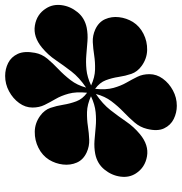

<svg xmlns="http://www.w3.org/2000/svg" viewBox="0 -832 724 765"><g transform="rotate(-90 362.5 -450.0)"><path d="M231 -227Q237.5 -254 256.2 -276Q275 -298 298 -320Q321 -342 341 -368.5Q361 -395 370 -430.5Q330 -403.5 305.5 -372Q281 -340.5 260.2 -310Q239.5 -279.5 210 -255Q166.5 -219 121.8 -226.8Q77 -234.5 53.5 -271Q36 -298 40.8 -332.8Q45.5 -367.5 68.8 -396.2Q92 -425 131 -433Q157 -438 184 -436Q211 -434 239.2 -431.2Q267.5 -428.5 297.8 -431.5Q328 -434.5 361 -450Q328 -465 298.2 -465.8Q268.5 -466.5 241 -462.2Q213.5 -458 187.8 -457Q162 -456 137.5 -467Q108 -480.5 96.8 -506.2Q85.5 -532 89 -561.8Q92.5 -591.5 108 -617Q125 -644 155.2 -659.2Q185.5 -674.5 219.8 -674Q254 -673.5 283 -652.5Q306.5 -635.5 314.8 -611.2Q323 -587 327.2 -560.2Q331.5 -533.5 340.8 -508.5Q350 -483.5 375 -465.5Q379.5 -509.5 371.2 -539.2Q363 -569 350 -591.2Q337 -613.5 326.5 -634.8Q316 -656 316 -683Q316 -711.5 334 -736.2Q352 -761 380.8 -776.5Q409.5 -792 442 -792Q469.5 -792 493.5 -780Q517.5 -768 529.8 -741.8Q542 -715.5 534 -673Q529 -646 510.8 -624Q492.5 -602 469.2 -580Q446 -558 425.5 -531.5Q405 -505 395.5 -469.5Q435.5 -496.5 459.8 -528Q484 -559.5 504.8 -590.2Q525.5 -621 554.5 -645Q598 -681 643 -673.5Q688 -666 711 -629Q728.5 -602 724 -567.2Q719.5 -532.5 696.2 -503.8Q673 -475 634 -467Q608 -462 581 -464Q554 -466 525.8 -468.5Q497.5 -471 467.2 -468Q437 -465 404 -449.5Q437 -434.5 466.8 -433.8Q496.5 -433 523.8 -437.2Q551 -441.5 576.8 -442.8Q602.5 -444 627 -433Q656.5 -419.5 668 -393.8Q679.5 -368 676 -338.2Q672.5 -308.5 657 -283Q640 -256 609.8 -240.8Q579.5 -225.5 545.2 -226.2Q511 -227 482 -248Q458.5 -265 450.2 -289Q442 -313 438 -339.8Q434 -366.5 424.8 -391Q415.5 -415.5 390.5 -433.5Q386 -390 394.2 -360.5Q402.5 -331 415.2 -308.8Q428 -286.5 438.5 -265.2Q449 -244 449 -217Q449 -188.5 431 -163.8Q413 -139 384.2 -123.5Q355.5 -108 323 -108Q295.5 -108 270.5 -120.2Q245.5 -132.5 233 -158.8Q220.5 -185 231 -227Z"/></g></svg>

Font: Bodoni* 11pt Fatface
Style: Italic
Weight: 900
Italic angle: -13°
Version: Version 2.3